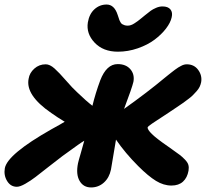

<svg xmlns="http://www.w3.org/2000/svg" viewBox="-24 -845 900 839"><path d="M491.2 -619.1Q426.8 -619.1 389.4 -658.7Q352.1 -698.2 359.9 -747.1Q366.2 -784.2 388.9 -804.7Q411.6 -825.2 441.9 -825.2Q475.6 -825.2 490.2 -779.8Q491.2 -777.3 493.9 -768.8Q496.6 -760.3 497.8 -757.1Q499 -753.9 502.4 -748Q505.9 -742.2 509.5 -739.7Q513.2 -737.3 519.5 -735.1Q525.9 -732.9 534.2 -732.9Q541 -732.9 548.3 -735.4Q555.7 -737.8 564.5 -743.7Q573.2 -749.5 578.6 -753.4Q584 -757.3 595 -766.4Q606 -775.4 608.9 -777.8Q625.5 -791.5 634.8 -798.1Q644 -804.7 658.2 -810.8Q672.4 -816.9 686 -816.9Q710.4 -816.9 720.9 -803.7Q731.4 -790.5 726.1 -769Q721.2 -746.1 701.4 -720.2Q681.6 -694.3 651.4 -671.6Q621.1 -648.9 578.4 -634Q535.6 -619.1 491.2 -619.1ZM49.8 -28.8Q22.5 -28.8 7.1 -54Q-8.3 -79.1 -2.9 -109.9Q8.3 -170.9 200.2 -279.8Q214.8 -287.6 234.4 -298.8Q253.9 -310.1 258.8 -313Q227.1 -332 200.2 -351.1Q86.4 -429.2 101.1 -501Q105 -526.4 126 -545.2Q147 -564 175.8 -564Q193.8 -564 214.1 -545.9Q234.4 -527.8 263.9 -493.7Q293.5 -459.5 313 -441.9Q353.5 -402.8 379.9 -382.8Q393.1 -437.5 414.1 -494.1Q441.4 -564.9 490.2 -564.9Q526.4 -564.9 545.7 -542.5Q564.9 -520 559.1 -487.8Q553.2 -461.9 518.1 -369.1Q621.1 -442.4 695.8 -504.9Q700.7 -508.8 710.9 -517.1Q721.2 -525.4 726.3 -529.3Q731.4 -533.2 740.2 -540Q749 -546.9 754.6 -550Q760.3 -553.2 767.3 -557.1Q774.4 -561 780.5 -562.5Q786.6 -564 792 -564Q824.2 -564 842 -539.6Q859.9 -515.1 855 -485.8Q853 -475.6 848.4 -465.8Q843.8 -456.1 834.7 -446Q825.7 -436 818.8 -429Q812 -421.9 797.1 -410.9Q782.2 -399.9 774.9 -394.5Q767.6 -389.2 748.5 -376.5Q729.5 -363.8 722.2 -358.9Q707 -348.6 689.5 -337.2Q671.9 -325.7 661.1 -318.6Q650.4 -311.5 640.4 -304.9Q630.4 -298.3 626 -294.4Q621.6 -290.5 621.1 -289.1Q619.6 -279.3 639.6 -259.5Q659.7 -239.7 710 -205.1Q716.3 -200.7 728.5 -191.9Q751.5 -175.8 761.7 -168Q772 -160.2 783.9 -147.9Q795.9 -135.7 799.1 -124.5Q802.2 -113.3 799.8 -99.1Q794.4 -68.4 775.6 -51.3Q756.8 -34.2 725.1 -34.2Q690.9 -34.2 657.5 -54.7Q624 -75.2 580.1 -119.1Q522.9 -176.3 482.9 -234.9Q475.1 -185.5 460.9 -104Q453.6 -68.4 429.9 -47.1Q406.2 -25.9 374 -25.9Q340.3 -25.9 323.7 -54.7Q307.1 -83.5 316.9 -131.8Q319.3 -143.1 329.1 -176Q338.9 -209 344.2 -230Q331.1 -222.2 316.7 -211.9Q302.2 -201.7 282.2 -187Q262.2 -172.4 249 -163.1Q226.1 -146 189 -116.7Q151.9 -87.4 130.9 -71.3Q109.9 -55.2 86.7 -42Q63.5 -28.8 49.8 -28.8Z"/></svg>

Font: Shantell Sans Bouncy
Style: Bold Italic
Weight: 700
Italic angle: -11.31°
Designer: Stephen Nixon, Anya Danilova, Shantell Martin
Foundry: Arrow Type
Version: Version 1.006;[9816181b4]